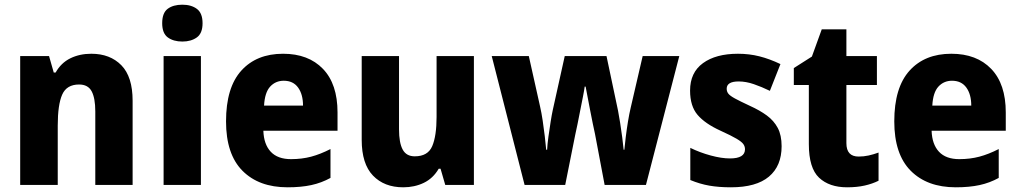

<svg xmlns="http://www.w3.org/2000/svg" viewBox="-20 -881 4343 818"><path d="M369 -652Q449 -652 497 -603Q545 -554 545 -452V-93H386V-406Q386 -463 370.5 -492Q355 -521 317 -521Q264 -521 245 -478Q226 -435 226 -346V-93H66V-642H189L209 -572H217Q240 -613 279.5 -632.5Q319 -652 369 -652Z M757 -861Q795 -861 819 -843Q843 -825 843 -782Q843 -739 818.5 -721.5Q794 -704 757 -704Q719 -704 695 -721.5Q671 -739 671 -782Q671 -826 694.5 -843.5Q718 -861 757 -861ZM836 -642V-93H677V-642Z M1186 -652Q1294 -652 1356 -587.5Q1418 -523 1418 -402V-324H1102Q1104 -266 1133.5 -234.5Q1163 -203 1220 -203Q1266 -203 1305.5 -213.5Q1345 -224 1388 -246V-123Q1350 -102 1306.5 -92.5Q1263 -83 1205 -83Q1083 -83 1013 -153.5Q943 -224 943 -364Q943 -508 1008 -580Q1073 -652 1186 -652ZM1189 -537Q1154 -537 1131 -512Q1108 -487 1105 -431H1271Q1271 -479 1250 -508Q1229 -537 1189 -537Z M1999 -642V-93H1877L1857 -162H1849Q1825 -121 1785.5 -102Q1746 -83 1698 -83Q1617 -83 1569 -133Q1521 -183 1521 -285V-642H1680V-330Q1680 -273 1695.5 -244Q1711 -215 1747 -215Q1803 -215 1821.5 -258.5Q1840 -302 1840 -383V-642Z M2515 -310Q2511 -327 2505.5 -354.5Q2500 -382 2494 -412.5Q2488 -443 2483 -470Q2478 -497 2475 -512H2471Q2469 -496 2463.5 -468.5Q2458 -441 2452 -410.5Q2446 -380 2440.5 -352.5Q2435 -325 2431 -308L2388 -93H2215L2075 -642H2233L2281 -427Q2287 -401 2292 -367.5Q2297 -334 2301 -300.5Q2305 -267 2307 -243H2311Q2312 -266 2316.5 -298.5Q2321 -331 2326 -362.5Q2331 -394 2335 -412L2386 -642H2564L2613 -410Q2617 -389 2622 -358Q2627 -327 2631 -295.5Q2635 -264 2637 -243H2640Q2642 -265 2646 -297.5Q2650 -330 2655.5 -363.5Q2661 -397 2667 -422L2718 -642H2874L2732 -93H2556Z M3310 -258Q3310 -174 3256 -128.5Q3202 -83 3094 -83Q3043 -83 3002.5 -90Q2962 -97 2921 -114V-251Q2962 -231 3008 -218.5Q3054 -206 3090 -206Q3154 -206 3154 -245Q3154 -257 3147 -267Q3140 -277 3118 -290Q3096 -303 3050 -324Q2984 -354 2952 -391.5Q2920 -429 2920 -495Q2920 -572 2975 -612Q3030 -652 3124 -652Q3172 -652 3215.5 -641Q3259 -630 3305 -608L3260 -494Q3225 -511 3191.5 -522.5Q3158 -534 3127 -534Q3076 -534 3076 -503Q3076 -491 3083 -482Q3090 -473 3111 -461.5Q3132 -450 3175 -430Q3217 -411 3247 -389Q3277 -367 3293.5 -336Q3310 -305 3310 -258Z M3638 -214Q3660 -214 3680.5 -218.5Q3701 -223 3723 -231V-111Q3697 -98 3664 -90.5Q3631 -83 3589 -83Q3513 -83 3469.5 -124Q3426 -165 3426 -267V-519H3362V-591L3439 -640L3481 -756H3586V-642H3716V-519H3586V-271Q3586 -214 3638 -214Z M4033 -652Q4141 -652 4203 -587.5Q4265 -523 4265 -402V-324H3949Q3951 -266 3980.5 -234.5Q4010 -203 4067 -203Q4113 -203 4152.5 -213.5Q4192 -224 4235 -246V-123Q4197 -102 4153.5 -92.5Q4110 -83 4052 -83Q3930 -83 3860 -153.5Q3790 -224 3790 -364Q3790 -508 3855 -580Q3920 -652 4033 -652ZM4036 -537Q4001 -537 3978 -512Q3955 -487 3952 -431H4118Q4118 -479 4097 -508Q4076 -537 4036 -537Z"/></svg>

Font: Noto Sans Telugu UI SemiCondensed ExtraBold
Style: Regular
Weight: 800
Width: 4
Designer: Jelle Bosma - Monotype Design Team
Foundry: Monotype Imaging Inc.
Version: Version 2.005; ttfautohint (v1.8.4.7-5d5b)